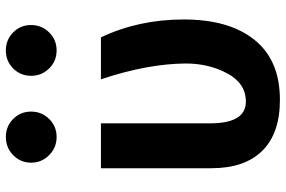

<svg xmlns="http://www.w3.org/2000/svg" viewBox="-176 -736 952 639"><g transform="rotate(-90 299.5 -417.0)"><path d="M58.6 -189.5V-556.6H208V-193.4Q208 -74.2 280.3 -74.2Q340.8 -74.2 374 -135.7Q407.2 -197.3 407.2 -274.4Q406.2 -402.3 354.5 -556.6H494.1Q553.7 -431.6 553.7 -280.8Q553.7 -129.9 485.8 -45.4Q418 39.1 286.1 39.1Q174.8 39.1 116.7 -19.5Q58.6 -78.1 58.6 -189.5ZM102.1 -729Q77.1 -753.9 77.1 -789.1Q77.1 -824.2 102.1 -848.6Q127 -873 162.6 -873Q198.2 -873 222.7 -848.6Q247.1 -824.2 247.1 -789.1Q247.1 -753.9 222.7 -729Q198.2 -704.1 162.6 -704.1Q127 -704.1 102.1 -729ZM390.6 -729Q366.2 -753.9 366.2 -789.1Q366.2 -824.2 390.6 -848.6Q415 -873 450.7 -873Q486.3 -873 510.7 -848.6Q535.2 -824.2 535.2 -789.1Q535.2 -753.9 510.7 -729Q486.3 -704.1 450.7 -704.1Q415 -704.1 390.6 -729Z"/></g></svg>

Font: GenEi M Gothic v2 Bold
Style: Regular
Weight: 700
Version: Version 2.0